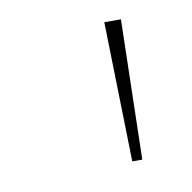

<svg xmlns="http://www.w3.org/2000/svg" viewBox="-42 -769 323 323"><g transform="rotate(-10 119.5 -607.5)"><path d="M160.5 -488.6 154.8 -727.3H183.2L177.6 -488.6Z"/></g></svg>

Font: Inter Thin BETA
Style: Regular
Weight: 100
Designer: Rasmus Andersson
Foundry: rsms
Version: Version 3.011;git-f93a4a705